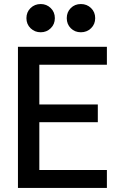

<svg xmlns="http://www.w3.org/2000/svg" viewBox="-20 -932 603 952"><path d="M69 0V-700H510V-611H175V-414H465V-326H175V-89H510V0ZM182 -772Q152 -772 131.5 -792Q111 -812 111 -842Q111 -872 131.5 -892Q152 -912 182 -912Q211 -912 231.5 -892Q252 -872 252 -842Q252 -812 231.5 -792Q211 -772 182 -772ZM381 -772Q351 -772 331 -792Q311 -812 311 -842Q311 -872 331 -892Q351 -912 381 -912Q411 -912 431.5 -892Q452 -872 452 -842Q452 -812 431.5 -792Q411 -772 381 -772Z"/></svg>

Font: Rethink Sans Medium
Style: Regular
Weight: 500
Designer: The Rethink Sans project authors (Hans Thiessen). DM Sans designed by Colophon Foundry.
Foundry: Rethink Communications LLC
Version: Version 1.001